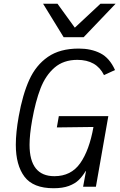

<svg xmlns="http://www.w3.org/2000/svg" viewBox="-20 -992 640 1020"><path d="M64 -223Q64 -287.5 79.5 -374Q100 -489.5 135.5 -567.8Q171 -646 234.8 -690Q298.5 -734 398.5 -734Q464 -734 513 -709.2Q562 -684.5 591 -620L532.5 -593Q492.5 -674 391 -674Q317.5 -674 269.8 -632.8Q222 -591.5 195.2 -522.2Q168.5 -453 151 -355Q137 -277 137 -223Q137 -56 269 -56Q357.5 -56 406 -124.8Q454.5 -193.5 476.5 -317.5L282 -315L292.5 -375H555.5L489.5 0H421.5L437 -84L434 -81.5Q417.5 -54.5 398 -35.5Q378.5 -16.5 345.8 -4.2Q313 8 264.5 8Q156.5 8 110.2 -53.2Q64 -114.5 64 -223ZM209 -972H285.5L377.5 -845L513.5 -972H594L424.5 -794.5H318Z"/></svg>

Font: JuliaMono Light
Style: Italic
Weight: 300
Italic angle: -9°
Monospace: yes
Designer: cormullion
Foundry: corm
Version: Version 0.054; ttfautohint (v1.8.4)